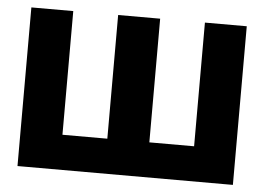

<svg xmlns="http://www.w3.org/2000/svg" viewBox="-44 -595 892 650"><g transform="rotate(5 402.5 -269.5)"><path d="M37.3 -539.1H179.7V-118.8H332.2V-539.1H475V-118.8H627.1V-539.1H769.3V0H37.3Z"/></g></svg>

Font: Inter Display V
Style: Regular
Weight: 400
Designer: Rasmus Andersson
Foundry: rsms
Version: Version 3.015;git-src